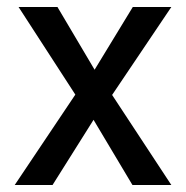

<svg xmlns="http://www.w3.org/2000/svg" viewBox="-20 -528 532 548"><path d="M130 0H22L195 -258L33 -508H144L250 -329L359 -508H469L300 -257L469 0H358L247 -186Z"/></svg>

Font: Hind Kochi Medium
Style: Regular
Weight: 500
Designer: Dhruvi Tolia
Foundry: Indian Type Foundry
Version: Version 0.702;PS 1.0;hotconv 1.0.81;makeotf.lib2.5.63406